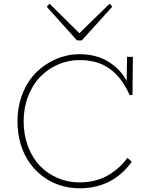

<svg xmlns="http://www.w3.org/2000/svg" viewBox="-20 -989 794 1023"><path d="M416 -773.9H390.1L229 -953.1L244.1 -969.2L402.8 -812L564 -969.2L578.1 -953.1ZM403.8 -668.9Q343.8 -668.9 289.3 -645.3Q234.9 -621.6 194.3 -579.8Q153.8 -538.1 129.9 -476.3Q106 -414.6 106 -342.8Q106 -270.5 129.2 -209.2Q152.3 -147.9 192.4 -106Q232.4 -64 287.1 -40.5Q341.8 -17.1 403.8 -17.1Q450.2 -17.1 491.7 -28.6Q533.2 -40 564.5 -60.1Q595.7 -80.1 618.4 -101.6Q641.1 -123 659.2 -147.9L682.1 -127Q580.1 14.2 403.8 14.2Q349.6 14.2 300 -1.7Q250.5 -17.6 209.2 -48.3Q168 -79.1 137.5 -121.8Q106.9 -164.6 90.1 -221.2Q73.2 -277.8 73.2 -342.8Q73.2 -422.9 100.6 -491Q127.9 -559.1 174.1 -604.2Q220.2 -649.4 279.8 -674.8Q339.4 -700.2 403.8 -700.2Q493.2 -700.2 557.4 -660.4Q621.6 -620.6 654.8 -558.1L657.2 -686H688L686 -482.9L670.9 -481.9Q630.4 -574.2 565.9 -621.6Q501.5 -668.9 403.8 -668.9Z"/></svg>

Font: BioRhyme ExtraLight
Style: Regular
Weight: 275
Designer: Aoife Mooney
Foundry: Aoife Mooney Type
Version: Version 1.500;PS 001.500;hotconv 1.0.88;makeotf.lib2.5.64775